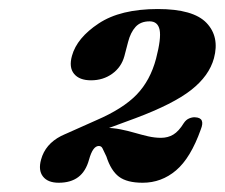

<svg xmlns="http://www.w3.org/2000/svg" viewBox="-20 -735 493 421"><path d="M141.4 -425.8 120.2 -439.7 191.3 -471.4Q249.9 -496.7 279.7 -527.6Q309.5 -558.5 322.2 -606.4Q333.8 -651 330 -669.6Q326.1 -688.2 308 -688.2Q288.3 -688.2 277.2 -676Q266.2 -663.8 260.9 -643.1L252.7 -611.8Q246.1 -587.7 226.1 -573.3Q206.1 -558.9 179.6 -558.9Q154 -558.9 142.4 -573.1Q130.7 -587.3 137.8 -612.6Q148.6 -651.9 196.3 -683.5Q243.9 -715.2 326.1 -715.2Q403.8 -715.2 432.8 -684.8Q461.8 -654.4 449.1 -607.2Q438.6 -568.7 399.3 -537.8Q360 -506.9 277.5 -476ZM70.1 -385.2Q79.2 -418.9 113.9 -436.8Q148.6 -454.7 209.8 -454.7Q227.7 -454.7 244.1 -451.4Q260.5 -448.2 275.7 -443.7Q291 -439.3 305.2 -436Q319.5 -432.8 333 -432.8Q348.2 -432.8 360 -439.9Q371.9 -447 383 -465.1Q388 -472.6 394.9 -475.4Q401.9 -478.3 407.8 -477.8Q430.7 -476.9 420.3 -451.2Q398 -388.5 366 -361.4Q334.1 -334.3 292.8 -334.3Q258.5 -334.3 240.9 -347.5Q223.3 -360.7 213.3 -391.8Q207.6 -403.5 205 -409.2Q202.5 -414.9 196.7 -414.9Q190.1 -414.9 184.8 -407.6Q179.5 -400.3 175.2 -384.9Q168.1 -359.1 151.6 -346.7Q135.2 -334.3 108.7 -334.3Q84.8 -334.3 74.2 -348Q63.5 -361.7 70.1 -385.2Z"/></svg>

Font: Fraunces Wonky
Style: Italic
Weight: 900
Italic angle: -16°
Version: Version 1.000;[b76b70a41]